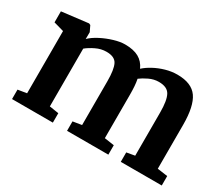

<svg xmlns="http://www.w3.org/2000/svg" viewBox="-102 -808 1208 1049"><g transform="rotate(30 502.0 -284.0)"><path d="M44.5 0V-59.5L100 -68.5V-461L36 -479V-548.5L202.5 -568.5L212.5 -564L229.5 -528.5L229 -485.5Q251.5 -507.5 287.5 -526Q323.5 -544.5 362 -556Q400.5 -567.5 430.5 -567.5Q484.5 -567.5 517.5 -549.2Q550.5 -531 567.5 -493Q588.5 -512.5 620 -529.5Q651.5 -546.5 688 -557Q724.5 -567.5 761 -567.5Q851 -567.5 887.8 -515Q924.5 -462.5 924.5 -345V-68.5L989 -59.5V0H730.5V-59.5L782 -68.5V-341Q782 -416.5 764.2 -449.5Q746.5 -482.5 693 -482.5Q662 -482.5 632.2 -468.2Q602.5 -454 583 -439Q587 -419 588.8 -395.2Q590.5 -371.5 590.5 -344V-68.5L652 -59.5V0H391.5V-59.5L447 -68.5V-344Q447 -418.5 431 -450.2Q415 -482 363 -482Q329 -482 296.8 -466.2Q264.5 -450.5 243.5 -433V-68.5L302 -59.5V0Z"/></g></svg>

Font: Merriweather
Style: Bold
Weight: 700
Designer: Eben Sorkin
Foundry: Eben Sorkin
Version: Version 2.100; ttfautohint (v1.7.19-72a1) -l 8 -r 50 -G 200 